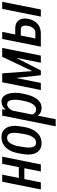

<svg xmlns="http://www.w3.org/2000/svg" viewBox="902 -1480 781 2626"><g transform="rotate(-90 1293.0 -167.5)"><path d="M356.9 0H259.8L304.7 -225.6H156.2L111.3 0H14.6L120.1 -528.3H216.8L171.4 -300.8H319.8L365.2 -528.3H462.4Z M593.3 -230Q567.4 -64.9 655.3 -64.9Q701.2 -65.4 731 -111.3Q760.7 -157.2 772.5 -230L783.2 -297.4Q809.6 -461.9 719.7 -461.9Q674.8 -461.9 645 -416Q615.2 -370.1 604 -297.4ZM856.9 -470.7Q897 -403.3 879.9 -297.4L869.1 -230Q851.1 -117.2 793 -53.7Q734.9 9.8 647 9.8Q559.1 9.8 519.5 -56.6Q479.5 -123 496.6 -230L507.3 -297.4Q524.9 -409.2 583.5 -473.6Q642.1 -538.1 730 -538.1Q817.9 -538.1 856.9 -470.7Z M1093.3 -390.6 1039.1 -118.7Q1054.2 -64.9 1108.9 -64.9Q1191.9 -64.9 1226.6 -237.8L1229 -248Q1248.5 -345.7 1236.8 -403.3Q1225.1 -460.9 1179.2 -460.9Q1133.3 -460.9 1093.3 -390.6ZM1217.8 -538.1Q1289.6 -538.1 1319.8 -456.1Q1350.1 -374 1325.7 -248L1323.2 -237.8Q1273.9 10.3 1129.4 10.3Q1057.1 10.3 1023.9 -44.4L974.6 203.1H877.9L1023.9 -528.3H1111.3L1106.9 -483.9L1107.9 -483.4Q1156.7 -538.1 1217.8 -538.1Z M1814 -333 1812.5 -333.5 1642.1 0H1576.7L1539.6 -333H1538.1L1471.7 0H1374.5L1480 -528.3H1602.1L1632.8 -119.6L1634.3 -119.1L1828.6 -528.3H1950.2L1844.7 0H1747.6Z M2164.1 -75.2Q2196.8 -75.2 2219.7 -103.5Q2242.7 -131.8 2251.5 -174.8Q2260.3 -218.8 2249.5 -246.1Q2238.8 -273.4 2203.6 -273.9H2119.1L2079.6 -75.2ZM2475.6 0H2378.9L2484.4 -528.3H2581.1ZM2218.8 -350.1Q2292.5 -350.6 2328.1 -301.8Q2363.8 -252.9 2347.7 -172.4Q2331.5 -91.8 2280.3 -45.9Q2229 0 2148.9 0H1967.3L2072.8 -528.3H2169.9L2134.3 -350.1Z"/></g></svg>

Font: RobotoCondensed-Italic
Style: Italic
Weight: 400
Designer: Google
Version: Version 1.200311; 2013